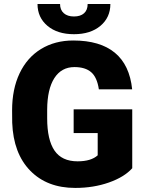

<svg xmlns="http://www.w3.org/2000/svg" viewBox="-20 -922 722 952"><path d="M635.7 -87.9Q596.2 -43.9 520 -17.1Q443.8 9.8 353 9.8Q213.4 9.8 129.9 -75.7Q46.4 -161.1 40.5 -313.5L40 -375Q40 -480 77.1 -558.3Q114.3 -636.7 183.3 -679Q252.4 -721.2 343.3 -721.2Q476.1 -721.2 549.6 -660.4Q623 -599.6 635.3 -479H470.2Q461.4 -538.6 432.1 -564Q402.8 -589.4 349.1 -589.4Q284.7 -589.4 249.5 -534.7Q214.4 -480 213.9 -378.4V-335.4Q213.9 -229 250.2 -175.5Q286.6 -122.1 364.7 -122.1Q431.6 -122.1 464.4 -151.9V-262.2H345.2V-379.9H635.7ZM527.3 -902.3Q527.3 -835.4 478 -793.9Q428.7 -752.4 346.7 -752.4Q264.6 -752.4 215.3 -793.9Q166 -835.4 166 -902.3H277.8Q277.8 -873 296.1 -856.7Q314.5 -840.3 346.7 -840.3Q378.9 -840.3 396.7 -856.2Q414.6 -872.1 414.6 -902.3Z"/></svg>

Font: Roboto
Style: Regular
Weight: 900
Designer: Google
Version: Version 2.001171; 2014